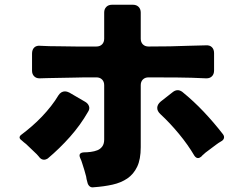

<svg xmlns="http://www.w3.org/2000/svg" viewBox="-20 -779 1040 809"><path d="M348 -12Q344 -25 343 -35Q339 -49 335.5 -62Q332 -75 327 -89Q323 -103 318 -113Q308 -135 333 -137Q347 -137 362.5 -139Q378 -141 390.5 -146Q403 -151 411 -162Q419 -173 419 -191V-420Q419 -435 410 -444Q401 -453 386 -453Q362 -453 338.5 -453Q315 -453 292 -452L184 -450Q174 -450 165.5 -449.5Q157 -449 149 -449Q134 -448 124.5 -457Q115 -466 115 -481V-553Q115 -570 124.5 -579Q134 -588 151 -586Q168 -585 188 -584.5Q208 -584 232 -584Q265 -583 303 -583Q341 -583 386 -583Q401 -583 410 -592Q419 -601 419 -616V-726Q419 -741 428 -750Q437 -759 452 -759H540Q555 -759 564 -750Q573 -741 573 -726V-616Q573 -601 582 -592Q591 -583 606 -583Q705 -583 771 -586L848 -588Q864 -589 873 -580Q882 -571 882 -555V-482Q882 -466 872.5 -457Q863 -448 847 -449Q787 -452 726.5 -452.5Q666 -453 606 -453Q591 -453 582 -444Q573 -435 573 -420V-159Q573 -108 558 -76.5Q543 -45 516.5 -27Q490 -9 454 -1Q418 7 375 10Q364 12 357 5.5Q350 -1 348 -12ZM799 -123Q772 -169 734 -215Q696 -261 656 -298Q642 -311 642.5 -325Q643 -339 657 -351L708 -391Q718 -399 729 -399Q738 -399 748 -392Q796 -353 838.5 -308Q881 -263 919 -214Q926 -205 923.5 -196.5Q921 -188 911 -183Q906 -180 900.5 -176.5Q895 -173 890 -169Q879 -161 868 -152.5Q857 -144 846 -136Q841 -131 836.5 -127.5Q832 -124 828 -119Q821 -113 814 -113Q806 -113 799 -123ZM147 -115Q146 -117 145 -117.5Q144 -118 143 -120L135 -129Q124 -140 112.5 -150.5Q101 -161 90 -172Q85 -176 80.5 -179.5Q76 -183 72 -187Q53 -200 72 -213Q92 -228 114 -247Q136 -266 156.5 -287.5Q177 -309 195 -332Q213 -355 226 -377Q237 -394 254 -394Q262 -394 272 -389L339 -350Q351 -343 355 -331.5Q359 -320 351 -308Q319 -252 275 -202.5Q231 -153 181 -111Q173 -106 166 -106Q155 -106 147 -115Z"/></svg>

Font: Higure Gothic Black
Style: Regular
Weight: 900
Designer: Yoshimichi Ohira
Foundry: Positype
Version: Version 1.000